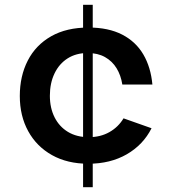

<svg xmlns="http://www.w3.org/2000/svg" viewBox="-20 -775 702 795"><path d="M324 -755H364V0H324ZM607.5 -244Q573 -175.5 505 -136.2Q437 -97 345.5 -97Q259 -97 195.2 -132.8Q131.5 -168.5 96.8 -231.8Q62 -295 62 -377.5Q62 -460 95 -524.2Q128 -588.5 191.8 -624.8Q255.5 -661 346.5 -661Q429 -661 485.8 -631.8Q542.5 -602.5 573.5 -549.5Q604.5 -496.5 611 -425H486.5Q480.5 -463.5 462.5 -492.8Q444.5 -522 414.5 -538.8Q384.5 -555.5 343 -555.5Q295 -555.5 260 -533.2Q225 -511 205.8 -471Q186.5 -431 186.5 -378.5Q186.5 -328 206 -289.2Q225.5 -250.5 261.5 -228.8Q297.5 -207 347.5 -207Q396 -207 433 -228Q470 -249 491.5 -285Z"/></svg>

Font: Hepta Slab SemiBold
Style: Regular
Weight: 600
Designer: Michael LaGattuta
Foundry: Michael LaGattuta
Version: Version 1.102